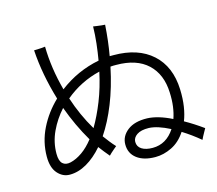

<svg xmlns="http://www.w3.org/2000/svg" viewBox="-111 -928 1222 1082"><g transform="rotate(-15 500.0 -387.0)"><path d="M668 14Q600 14 560.5 -16Q521 -46 521 -98Q521 -146 562.5 -178.5Q604 -211 678 -209Q708 -208 744 -197.5Q780 -187 820 -167Q831 -198 836 -235.5Q841 -273 839 -317Q835 -424 770.5 -484.5Q706 -545 587 -545Q579 -545 570.5 -545Q562 -545 554 -544Q530 -429 493 -336.5Q456 -244 410 -176Q424 -157 438.5 -138.5Q453 -120 469 -103Q465 -100 454.5 -91Q444 -82 434 -73Q424 -64 421 -60Q408 -75 395 -91.5Q382 -108 370 -124Q325 -72 275.5 -43.5Q226 -15 176 -15Q135 -15 105.5 -48.5Q76 -82 76 -146Q76 -232 114.5 -309.5Q153 -387 217 -448Q171 -601 162 -744Q167 -744 181 -744.5Q195 -745 209 -746Q223 -747 227 -748Q229 -621 265 -489Q370 -569 498 -594Q506 -641 511.5 -689.5Q517 -738 518 -788Q524 -787 538 -785Q552 -783 566 -781.5Q580 -780 586 -780Q580 -686 565 -602H587Q730 -602 812.5 -527.5Q895 -453 900 -319Q902 -264 895 -219Q888 -174 874 -139Q926 -110 980 -71Q978 -67 970.5 -54Q963 -41 956.5 -28.5Q950 -16 948 -11Q923 -32 897.5 -50.5Q872 -69 846 -85Q812 -33 764 -9.5Q716 14 668 14ZM198 -81Q232 -89 267 -113.5Q302 -138 334 -179Q305 -228 280.5 -280.5Q256 -333 236 -388Q190 -337 161.5 -276Q133 -215 133 -148Q133 -106 150.5 -90Q168 -74 198 -81ZM372 -234Q407 -293 437 -368.5Q467 -444 486 -533Q373 -506 283 -431Q300 -379 322 -330Q344 -281 372 -234ZM666 -40Q746 -40 795 -115Q723 -152 673 -154Q627 -155 603 -138.5Q579 -122 579 -98Q579 -70 602.5 -55Q626 -40 666 -40Z"/></g></svg>

Font: Zen Kaku Gothic Antique
Style: Regular
Weight: 400
Designer: Yoshimichi Ohira
Foundry: Positype
Version: Version 1.001